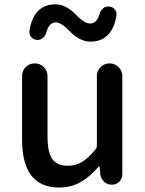

<svg xmlns="http://www.w3.org/2000/svg" viewBox="-20 -837 659 870"><path d="M248 12.7Q80.1 12.7 80.1 -204.1V-492.2Q80.1 -516.6 96.7 -533.2Q113.3 -549.8 137.2 -549.8Q161.1 -549.8 178.2 -533.2Q195.3 -516.6 195.3 -492.2V-217.8Q195.3 -147.5 216.8 -116.7Q238.3 -85.9 287.1 -85.9Q323.2 -85.9 351.6 -103Q379.9 -120.1 413.1 -160.2Q418.9 -168 418.9 -177.7V-492.2Q418.9 -516.6 436 -533.2Q453.1 -549.8 476.6 -549.8Q500 -549.8 517.1 -533.2Q534.2 -516.6 534.2 -492.2V-46.9Q534.2 -27.3 520.5 -13.7Q506.8 0 487.3 0Q466.8 0 452.1 -13.2Q437.5 -26.4 434.6 -46.9L431.6 -81.1Q430.7 -83 429.2 -83Q427.7 -83 426.8 -82Q386.7 -35.2 344.2 -11.2Q301.8 12.7 248 12.7ZM389.6 -648.4Q364.3 -648.4 339.8 -661.6Q315.4 -674.8 300.3 -691.4Q285.2 -708 266.6 -721.7Q248 -735.4 233.4 -735.4Q202.1 -735.4 190.4 -691.4Q186.5 -675.8 174.8 -665.5Q163.1 -655.3 147.5 -656.2Q131.8 -657.2 121.1 -668.9Q113.3 -678.7 113.3 -690.4Q113.3 -693.4 113.3 -696.3Q131.8 -817.4 232.4 -817.4Q257.8 -817.4 281.7 -803.7Q305.7 -790 320.8 -773.4Q335.9 -756.8 354.5 -743.7Q373 -730.5 387.7 -730.5Q418.9 -730.5 430.7 -772.5Q434.6 -788.1 446.3 -798.3Q458 -808.6 473.6 -807.6Q489.3 -806.6 500 -794.9Q507.8 -785.2 507.8 -773.4Q507.8 -770.5 507.8 -767.6Q499 -710.9 469.7 -679.7Q440.4 -648.4 389.6 -648.4Z"/></svg>

Font: Gen Jyuu GothicX Medium
Style: Regular
Weight: 500
Designer: Ryoko NISHIZUKA (kana &amp; ideographs); Paul D. Hunt (Latin, Greek &amp; Cyrillic); Wenlong ZHANG (bopomofo); Sandoll C
Version: Version 1.058.20140828